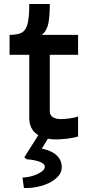

<svg xmlns="http://www.w3.org/2000/svg" viewBox="-20 -700 448 964"><path d="M261 0Q203 0 165 -26.5Q127 -53 127 -108V-425H28V-525Q70 -525 90 -536.5Q110 -548 118.5 -580.5Q127 -613 127 -680H230Q230 -678 230 -675Q230 -621 223 -583.5Q216 -546 190 -525H372V-425H230V-142Q230 -121 245.5 -111.5Q261 -102 286 -102Q305 -102 332.5 -106Q360 -110 372 -115V-15Q352 -8 319 -4Q286 0 261 0ZM99 191Q122 190 147 182Q172 174 188.5 162Q205 150 205 138Q205 120 174.5 110.5Q144 101 115 100L102 90L174 -24H233L190 46Q239 56 264.5 80Q290 104 290 139Q290 169 265.5 192Q241 215 202.5 228.5Q164 242 122 244H100L93 191Z"/></svg>

Font: Easer Grotesk Variable
Style: Regular
Weight: 400
Designer: Boardeaser, Bonnie Shaver-Troup, Thomas Jockin
Foundry: Lexend
Version: Version 1.001;Glyphs 3.1.2 (3151)